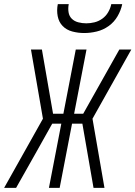

<svg xmlns="http://www.w3.org/2000/svg" viewBox="-51 -910 656 930"><path d="M27 0H-31L157 -335L99 -670H152L206 -359H256L316 -670H368L308 -359H352L527 -670H585L397 -335L455 0H402L348 -311H298L238 0H186L246 -311H202L119 -163ZM357 -750Q327 -750 299 -757.5Q271 -765 252.5 -784Q234 -803 228.5 -831.5Q223 -860 229 -890H282Q278 -870 281 -851Q284 -832 296.5 -819.5Q309 -807 328 -802Q347 -797 367 -797Q387 -797 407 -802Q427 -807 444.5 -819.5Q462 -832 473 -851Q484 -870 488 -890H541Q535 -860 518.5 -831.5Q502 -803 475.5 -784Q449 -765 418 -757.5Q387 -750 357 -750Z"/></svg>

Font: Lode Dark Term
Style: Italic
Weight: 400
Italic angle: -11°
Monospace: yes
Designer: Belleve Invis
Foundry: Belleve Invis
Version: Version 29.2.0